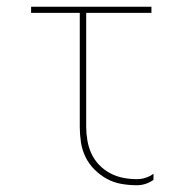

<svg xmlns="http://www.w3.org/2000/svg" viewBox="-20 -540 540 568"><path d="M385 8Q362 8 339 4Q316 0 296 -11Q276 -22 259.5 -38.5Q243 -55 233 -75.5Q223 -96 219.5 -119Q216 -142 216 -165V-502H72V-520H428V-502H235V-165Q235 -145 238.5 -124.5Q242 -104 250.5 -85.5Q259 -67 273.5 -52Q288 -37 306 -27.5Q324 -18 344 -14Q364 -10 385 -10Q398 -10 410.5 -14Q423 -18 434 -26V-8Q423 0 410.5 4Q398 8 385 8Z"/></svg>

Font: Iosevka Thin
Style: Regular
Weight: 100
Monospace: yes
Designer: Belleve Invis
Foundry: Belleve Invis
Version: Version 32.5.0; ttfautohint (v1.8.4)